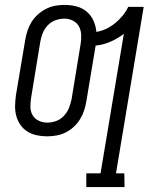

<svg xmlns="http://www.w3.org/2000/svg" viewBox="-20 -548 640 783"><path d="M332 215V159H390L485 -410Q459 -390 429.5 -377.5Q400 -365 370 -362L332 -134Q329 -116 323 -97.5Q317 -79 306.5 -62Q296 -45 281 -31Q266 -17 248 -8Q230 1 210.5 4.5Q191 8 172 8Q150 8 129.5 3.5Q109 -1 92 -11.5Q75 -22 63.5 -38.5Q52 -55 46.5 -75Q41 -95 41.5 -116.5Q42 -138 45 -160L83 -386Q86 -404 92 -422.5Q98 -441 108.5 -458Q119 -475 134.5 -489Q150 -503 168 -512Q186 -521 205 -524.5Q224 -528 242 -528Q268 -528 291.5 -522Q315 -516 333 -501Q351 -486 361 -464Q371 -442 373 -418Q393 -421 413 -430.5Q433 -440 449.5 -453.5Q466 -467 480 -484Q494 -501 503 -520H566L453 159H487L488 215ZM173 -48Q191 -48 209 -54.5Q227 -61 240.5 -75.5Q254 -90 261 -107.5Q268 -125 272 -144L309 -370Q312 -388 311 -407Q310 -426 301.5 -441Q293 -456 277 -464Q261 -472 243 -472Q225 -472 206.5 -465.5Q188 -459 174.5 -444.5Q161 -430 154 -412.5Q147 -395 144 -376L107 -150Q104 -132 104 -113Q104 -94 112.5 -79Q121 -64 137.5 -56Q154 -48 173 -48Z"/></svg>

Font: Iosevka HT Light Extended
Style: Italic
Weight: 300
Width: 7
Italic angle: -9°
Monospace: yes
Designer: Belleve Invis
Foundry: Belleve Invis
Version: Version 32.3.0; ttfautohint (v1.8.4)